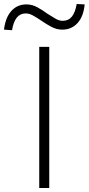

<svg xmlns="http://www.w3.org/2000/svg" viewBox="-78 -939 443 959"><path d="M118 0V-705H168V0ZM-18 -788 -58 -791Q-51 -851 -21.5 -884Q8 -917 54 -917Q82 -917 108 -903Q134 -889 158 -871Q181 -856 199.5 -845.5Q218 -835 235 -835Q264 -835 281 -856Q298 -877 305 -919L345 -917Q339 -856 309 -823.5Q279 -791 233 -791Q205 -791 179.5 -804.5Q154 -818 128 -836Q106 -851 87 -861.5Q68 -872 51 -872Q23 -872 6 -851Q-11 -830 -18 -788Z"/></svg>

Font: Nunito Sans 7pt ExtraLight
Style: Regular
Weight: 250
Designer: Vernon Adams
Foundry: Vernon Adams
Version: Version 3.101;gftools[0.9.27]